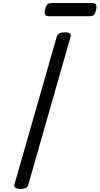

<svg xmlns="http://www.w3.org/2000/svg" viewBox="-20 -1213 647 1247"><path d="M114 14Q92 14 81 7Q70 0 74 -16L349 -976Q353 -990 365.5 -996.5Q378 -1003 400 -1003Q423 -1003 433 -996Q443 -989 438 -973L164 -14Q160 0 148.5 7Q137 14 114 14ZM296 -1108Q277 -1108 272.5 -1119.5Q268 -1131 272 -1149Q277 -1171 285.5 -1182Q294 -1193 312 -1193H580Q600 -1193 604.5 -1180.5Q609 -1168 604 -1149Q600 -1128 591.5 -1118Q583 -1108 565 -1108Z"/></svg>

Font: Playwrite AU SA
Style: Regular
Weight: 400
Designer: Veronika Burian, José Scaglione
Foundry: TypeTogether
Version: Version 1.002